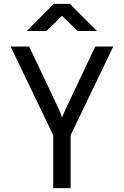

<svg xmlns="http://www.w3.org/2000/svg" viewBox="-20 -970 639 990"><path d="M118.7 -810.1 257.3 -950.2H339.8L480 -810.1H380.9L299.3 -888.2L219.7 -810.1ZM254.4 0V-272.9L34.7 -730H130.4L272.5 -430.2Q284.7 -405.3 291.5 -387.7Q298.3 -370.1 299.8 -361.8Q301.8 -369.6 309.6 -387.7Q316.9 -405.3 329.1 -430.2L471.2 -730H564L344.2 -272.9V0Z"/></svg>

Font: UDEV Gothic 35
Style: Regular
Weight: 400
Version: v2.1.0; ttfautohint (v1.8.4.7-5d5b-dirty) -l 6 -r 45 -G 200 